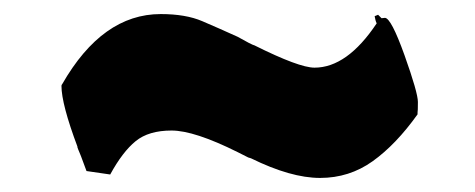

<svg xmlns="http://www.w3.org/2000/svg" viewBox="-20 -397 676 273"><path d="M515.6 -363.8Q513.7 -367.7 512.7 -374L517.6 -376L522.5 -371.1L527.3 -371.6Q536.1 -371.6 555.2 -318.4Q574.2 -265.1 574.2 -252Q574.2 -238.8 573.7 -236.8V-234.4Q543 -191.4 509.8 -167.7Q476.6 -144 435.1 -144Q393.6 -144 336.9 -171.9Q332.5 -172.9 329.6 -174.8L317.9 -180.7Q256.3 -211.4 223.9 -211.4Q191.4 -211.4 172.9 -196.3Q154.3 -181.2 136.7 -148.9L103 -153.8L95.2 -174.8Q95.2 -175.3 93 -180.2Q90.8 -185.1 89.8 -188.5L90.3 -188Q67.4 -249 67.4 -274.9Q67.4 -276.4 68.4 -277.3Q125.5 -377 208.5 -377Q244.1 -377 267.6 -366.9Q291 -356.9 317.9 -344.7L334 -335.9Q340.8 -332.5 341.8 -332.5Q405.3 -300.8 427.2 -300.8Q473.6 -300.8 515.6 -363.8Z"/></svg>

Font: Bowlby One
Style: Regular
Weight: 400
Designer: vernon adams
Foundry: vernon adams
Version: Version 1.001